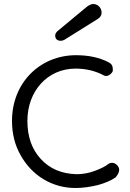

<svg xmlns="http://www.w3.org/2000/svg" viewBox="-20 -924 648 960"><path d="M267 -768C260 -761 256 -754 256 -747C256 -729 266 -720 285 -720C290 -720 296 -722 302 -725L470 -830C482 -838 488 -848 488 -861C488 -884 470 -904 446 -904C437 -904 426 -899 414 -890ZM558 -37C570 -51 576 -64 576 -75C576 -92 558 -110 541 -110C534 -110 527 -108 522 -104C507 -92 484 -81 455 -70C426 -59 395 -53 363 -53C288 -55 229 -80 184 -129C139 -178 117 -241 117 -320C117 -468 217 -581 358 -581C411 -581 459 -569 501 -546C504 -545 508 -544 511 -544C521 -544 534 -552 541 -563C545 -567 544 -575 544 -579C544 -595 537 -606 522 -613C478 -636 424 -648 360 -648C180 -648 40 -510 40 -320C40 -256 54 -199 83 -148C139 -47 240 16 357 16C392 16 429 11 467 2C504 -8 535 -21 558 -37Z"/></svg>

Font: Dongle Light
Style: Regular
Weight: 300
Designer: Yanghee Ryu
Foundry: Yanghee Ryu
Version: Version 2.000